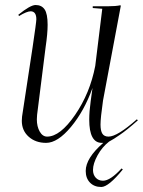

<svg xmlns="http://www.w3.org/2000/svg" viewBox="-20 -565 570 766"><path d="M470 111Q413 181 384 181Q356 181 339 163.5Q322 146 322 117Q322 66 392 5H386Q336 5 336 -88Q336 -120 342 -163L349 -214Q316 -122 263 -58.5Q210 5 164 5Q122 5 94.5 -19.5Q67 -44 67 -83Q67 -91 68 -100L110 -376Q125 -477 125 -488Q125 -519 103 -520Q87 -520 56 -501L53 -506Q101 -545 122 -545Q146 -545 158 -527.5Q170 -510 170 -466Q170 -431 162 -377L128 -107Q127 -98 127 -89Q127 -60 138.5 -40Q150 -20 168 -20Q220 -20 279.5 -106.5Q339 -193 360 -302L388 -530L350 -533V-540H411Q442 -540 460 -544L462 -542L391 -164Q381 -94 381 -68Q381 -43 388.5 -31.5Q396 -20 413 -20Q448 -20 526 -89L530 -85Q485 -45 458 -27Q434 -10 415 0Q387 22 369 55Q351 88 351 113Q351 132 362 144Q373 156 391 156Q420 156 465 107Z"/></svg>

Font: Kleymissky
Style: Regular
Weight: 500
Italic angle: -8°
Designer: gluk
Foundry: gluk
Version: Version 0.283